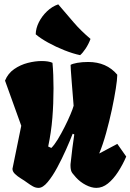

<svg xmlns="http://www.w3.org/2000/svg" viewBox="-20 -866 608 895"><path d="M159.7 9.8Q146 9.8 133.3 2.7Q120.6 -4.4 106 -15.1Q94.2 -23.9 78.1 -33.7Q62 -43.5 50 -54.9Q38.1 -66.4 38.1 -79.1L79.1 -279.8L3.4 -490.2Q17.1 -523.9 46.1 -543.9Q75.2 -564 109.6 -572.8Q144 -581.5 173.8 -581.5Q207 -581.5 224.6 -573.2Q227.1 -546.4 228.3 -516.4Q229.5 -486.3 229.5 -454.6Q229.5 -382.8 224.1 -316.4Q218.8 -250 204.6 -183.1L219.2 -176.3Q232.9 -189.5 249.3 -216.3Q265.6 -243.2 281.2 -274.2Q296.9 -305.2 308.3 -332.3Q319.8 -359.4 323.2 -373Q317.4 -442.9 314.5 -481.4Q311.5 -520 310.3 -537.8Q309.1 -555.7 309.1 -563.5Q316.9 -568.8 339.8 -573Q362.8 -577.1 391.1 -577.1Q476.6 -577.1 526.4 -518.1V-512.7Q526.4 -495.6 519.8 -452.9Q513.2 -410.2 501.5 -355.2Q489.7 -300.3 474.6 -245.8Q459.5 -191.4 442.4 -150.4L526.9 -195.3L568.4 -136.2Q551.8 -97.7 530 -64.2Q508.3 -30.8 482.9 -10.5Q457.5 9.8 429.2 9.8Q406.2 9.8 380.1 -3.7Q354 -17.1 334 -39.1Q326.2 -47.9 317.4 -58.8Q308.6 -69.8 308.6 -94.2Q308.6 -97.7 308.8 -101.1Q309.1 -104.5 309.6 -107.9Q313.5 -145 317.4 -175.8Q321.3 -206.5 326.2 -239.3L318.8 -242.7Q306.6 -210.9 287.6 -168.2Q268.6 -125.5 246.6 -84.7Q224.6 -43.9 202.1 -17.1Q179.7 9.8 159.7 9.8ZM353.5 -608.9Q320.8 -615.7 280.5 -631.6Q240.2 -647.5 204.1 -667.5Q168 -687.5 146.5 -706.1Q147 -733.9 161.1 -762.2Q175.3 -790.5 199 -813.2Q222.7 -835.9 251.5 -845.7Q292 -798.3 324 -761Q356 -723.6 401.9 -684.6Q393.1 -660.6 379.2 -639.6Q365.2 -618.7 353.5 -608.9Z"/></svg>

Font: Fruktur
Style: Regular
Weight: 400
Designer: Viktoriya Grabowska, Eben Sorkin
Foundry: Viktoriya Grabowska
Version: Version 1.008; ttfautohint (v1.8.4.7-5d5b)